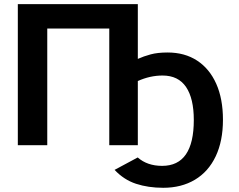

<svg xmlns="http://www.w3.org/2000/svg" viewBox="-20 -708 1166 936"><path d="M1031.7 53.7Q996.1 128.9 930.2 168.2Q864.3 207.5 775.9 207.5Q702.6 207.5 643.3 188Q584 168.5 538.6 120.1L651.4 59.6Q697.8 100.6 770.5 100.6Q924.8 100.6 924.8 -123Q924.8 -228 887 -283.9Q849.1 -339.8 772.5 -339.8Q711.4 -339.8 651.9 -313V0H512.7V-568.8H210.4V0H66.9V-688H651.9V-420.9Q680.2 -433.6 714.4 -442.9Q748.5 -452.1 796.9 -452.1Q880.4 -452.1 940.9 -412.6Q1001.5 -373 1034.2 -299.6Q1066.9 -226.1 1066.9 -124Q1066.9 -21 1031.7 53.7Z"/></svg>

Font: Arimo
Style: Bold
Weight: 700
Designer: Steve Matteson
Foundry: Monotype Imaging Inc.
Version: Version 1.33